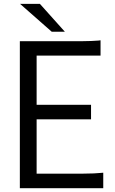

<svg xmlns="http://www.w3.org/2000/svg" viewBox="-20 -986 600 1006"><path d="M521 0H84V-770H401.9Q430.7 -770 457 -771.2Q483.4 -772.5 495.1 -773.4L506.8 -774.9V-694.8H171.9V-437H457V-360.8H171.9V-76.2H416Q444.8 -76.2 471.2 -77.4Q497.6 -78.6 509.3 -80.1L521 -81.1ZM85 -965.8H189L319.8 -819.8H251Z"/></svg>

Font: Junction Regular
Style: Regular
Weight: 500
Designer: Caroline Hadilaksono
Foundry: Caroline Hadilaksono
Version: Version 1.056